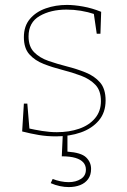

<svg xmlns="http://www.w3.org/2000/svg" viewBox="-20 -548 515 780"><path d="M96 -400Q96 -359 118.5 -336Q141 -313 177 -300.5Q213 -288 252.5 -278Q292 -268 328 -253.5Q364 -239 386.5 -213Q409 -187 409 -140Q409 -91 381.5 -58.5Q354 -26 308.5 -10Q263 6 208 6Q171 6 138 0.5Q105 -5 70 -14L77 -127H91L100 -19L94 -27Q120 -21 151 -16Q182 -11 211 -11Q261 -11 301.5 -25Q342 -39 366 -67.5Q390 -96 390 -137Q390 -180 367.5 -203.5Q345 -227 309 -240.5Q273 -254 233.5 -264Q194 -274 158 -288Q122 -302 99.5 -327Q77 -352 77 -397Q77 -442 101.5 -471Q126 -500 166 -514Q206 -528 252 -528Q281 -528 317.5 -521.5Q354 -515 391 -500L388 -411H373L360 -500L366 -490Q309 -509 250 -509Q186 -509 141 -483Q96 -457 96 -400ZM259 212Q242 212 223 208Q204 204 186 196L194 179Q209 185 226 188.5Q243 192 259 192Q288 192 308.5 179Q329 166 329 141Q329 124 318.5 112Q308 100 286.5 93.5Q265 87 231 87L235 0H254V68Q310 72 330 91.5Q350 111 350 138Q350 163 338 179.5Q326 196 305.5 204Q285 212 259 212Z"/></svg>

Font: Bitter Thin Thin
Style: Regular
Weight: 250
Version: Version 2.002